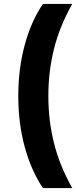

<svg xmlns="http://www.w3.org/2000/svg" viewBox="-20 -762 397 976"><path d="M198.1 194Q137.7 103.4 105.3 -16.5Q72.9 -136.4 72.9 -274Q72.9 -411.6 105.3 -532.1Q137.7 -652.6 198.1 -742H347.1Q283.7 -629.2 254.8 -514.8Q225.8 -400.4 225.8 -274Q225.8 -147.6 254.8 -33.2Q283.7 81.2 347.1 194Z"/></svg>

Font: Montserrat Alternates Thin
Style: Regular
Weight: 100
Designer: Julieta Ulanovsky
Foundry: Julieta Ulanovsky
Version: Version 9.000